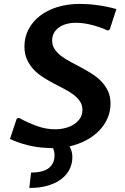

<svg xmlns="http://www.w3.org/2000/svg" viewBox="-20 -745 639 978"><path d="M260.3 -86.4Q288.6 -86.4 314 -93.3Q339.4 -100.1 358.4 -112.8Q377.4 -125.5 388.7 -143.8Q399.9 -162.1 399.9 -185.1Q399.9 -210 387.2 -228.8Q374.5 -247.6 353.8 -263.2Q333 -278.8 306.4 -292.5Q279.8 -306.2 252.2 -320.8Q224.6 -335.4 198 -352.5Q171.4 -369.6 150.6 -391.8Q129.9 -414.1 117.2 -442.6Q104.5 -471.2 104.5 -508.8Q104.5 -556.2 125.5 -595.9Q146.5 -635.7 183.8 -664.6Q221.2 -693.4 272.9 -709.2Q324.7 -725.1 386.7 -725.1Q403.3 -725.1 424.8 -723.9Q446.3 -722.7 470.9 -719.5Q495.6 -716.3 521.5 -711.2Q547.4 -706.1 572.8 -698.7L538.6 -593.8L528.8 -589.4Q505.9 -600.1 482.9 -607.7Q460 -615.2 439 -620.1Q418 -625 399.7 -627Q381.3 -628.9 366.7 -628.9Q339.8 -628.9 317.6 -622.6Q295.4 -616.2 279.3 -604.5Q263.2 -592.8 254.4 -576.2Q245.6 -559.6 245.6 -539.1Q245.6 -514.2 258.3 -494.9Q271 -475.6 292 -459.7Q313 -443.8 339.6 -429.7Q366.2 -415.5 394.3 -400.6Q422.4 -385.7 449 -368.7Q475.6 -351.6 496.6 -329.8Q517.6 -308.1 530.3 -280.5Q543 -252.9 543 -216.8Q543 -178.2 528.1 -143.6Q513.2 -108.9 485.8 -80.3Q458.5 -51.8 419.9 -31Q381.3 -10.3 334 0.5Q339.8 9.8 344.2 23.4Q348.6 37.1 348.6 55.7Q348.6 87.9 334.7 116.5Q320.8 145 293.5 166.3Q266.1 187.5 225.1 200Q184.1 212.4 129.4 212.4L138.2 133.8Q200.2 133.8 229 110.6Q257.8 87.4 257.8 46.4Q257.8 36.1 255.9 27.1Q253.9 18.1 250 9.8Q233.9 9.8 216.3 8.3Q170.4 6.3 122.6 -5.1Q74.7 -16.6 30.8 -37.1L64.9 -140.1L75.7 -145Q126 -117.7 170.9 -102.1Q215.8 -86.4 260.3 -86.4Z"/></svg>

Font: Proza Libre
Style: SemiBold Italic
Weight: 600
Designer: Jasper de Waard
Foundry: Jasper de Waard
Version: Version 1.000; ttfautohint (v1.4.1.8-43bc)